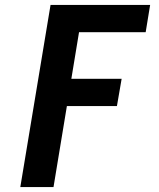

<svg xmlns="http://www.w3.org/2000/svg" viewBox="-20 -755 640 775"><path d="M62 0 184 -735H586L568 -625H299L268 -437H471L452 -327H250L196 0Z"/></svg>

Font: Iosevka SS04 XBd Ex Obl
Style: Regular
Weight: 800
Width: 7
Italic angle: -9°
Monospace: yes
Designer: Belleve Invis
Foundry: Belleve Invis
Version: Version 19.0.0; ttfautohint (v1.8.4)